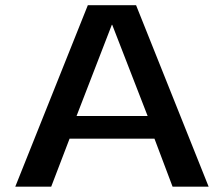

<svg xmlns="http://www.w3.org/2000/svg" viewBox="-20 -696 834 716"><path d="M37 0H171L239.5 -179H556L623.5 0H758L487.5 -676.5H307.5ZM265.5 -263.5 397 -603.5H398.5L530.5 -263.5Z"/></svg>

Font: Anybody SemiExpanded Medium
Style: Regular
Weight: 500
Width: 6
Version: Version 1.113;gftools[0.9.25]